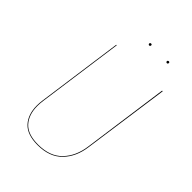

<svg xmlns="http://www.w3.org/2000/svg" viewBox="-238 -928 1045 1045"><g transform="rotate(45 285.0 -405.0)"><path d="M453 -181Q442 -96 391 -43.5Q340 9 248 9Q168 9 130.5 -31.5Q93 -72 93 -141Q93 -161 96 -182L165 -680H169L100 -182Q97 -161 97 -141Q97 -74 133 -34.5Q169 5 248 5Q339 5 388.5 -46.5Q438 -98 449 -182L518 -680H523ZM287 -812Q287 -815 289 -817Q291 -819 295 -819Q302 -819 302 -812Q302 -809 300 -806.5Q298 -804 294 -804Q291 -804 289 -806.5Q287 -809 287 -812ZM423 -812Q423 -815 425.5 -817Q428 -819 431 -819Q438 -819 438 -812Q438 -809 436 -806.5Q434 -804 431 -804Q427 -804 425 -806.5Q423 -809 423 -812Z"/></g></svg>

Font: Fira Sans Condensed Four
Style: Italic
Weight: 100
Width: 3
Italic angle: -8°
Designer: bBox Type GmbH & Carrois Corporate GbR & Edenspiekermann AG
Foundry: bBox Type GmbH & Carrois Corporate GbR & Edenspiekermann AG
Version: Version 4.301